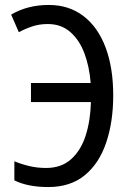

<svg xmlns="http://www.w3.org/2000/svg" viewBox="-20 -745 529 775"><path d="M173 -648Q139 -648 110.5 -638.5Q82 -629 56 -615L25 -686Q91 -725 177 -725Q258 -725 316.5 -680.5Q375 -636 406 -554Q437 -472 437 -360Q437 -253 408.5 -169Q380 -85 322 -37.5Q264 10 175 10Q92 10 38 -17V-94Q67 -82 99 -74.5Q131 -67 166 -67Q227 -67 266.5 -102Q306 -137 325.5 -197Q345 -257 347 -333H105V-410H346Q341 -475 321 -529Q301 -583 264 -615.5Q227 -648 173 -648Z"/></svg>

Font: Avrile Sans Condensed
Style: Regular
Weight: 400
Width: 3
Designer: Monotype Design Team
Foundry: Monotype Imaging Inc.
Version: Version 2.001;September 10, 2019;FontCreator 11.5.0.2425 64-